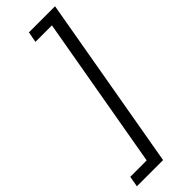

<svg xmlns="http://www.w3.org/2000/svg" viewBox="-359 -752 929 929"><g transform="rotate(-45 106.0 -287.0)"><path d="M272.9 -734.9 116.2 161.1H-63L-53.2 106H59.1L196.8 -680.2H84L94.2 -734.9Z"/></g></svg>

Font: Archivo Light
Style: Italic
Weight: 300
Italic angle: -10°
Designer: Hector Gatti
Foundry: Omnibus-Type
Version: Version 2.001